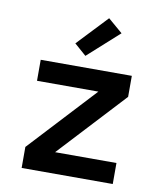

<svg xmlns="http://www.w3.org/2000/svg" viewBox="-85 -839 771 909"><g transform="rotate(10 300.0 -385.0)"><path d="M81 0V-101L376 -419H81V-520H519V-419L224 -101H519V0ZM286 -575 229 -625 366 -770 436 -710Z"/></g></svg>

Font: Iosevka Aile
Style: Bold
Weight: 700
Designer: Belleve Invis
Foundry: Belleve Invis
Version: Version 28.0.1; ttfautohint (v1.8.4)